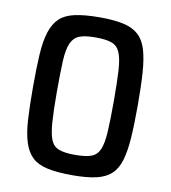

<svg xmlns="http://www.w3.org/2000/svg" viewBox="-77 -675 715 805"><g transform="rotate(10 280.0 -272.0)"><path d="M285 64Q220 64 178.5 55Q137 46 113.5 24Q90 2 77.5 -36.5Q65 -75 61.5 -132.5Q58 -190 58 -272Q58 -354 61.5 -411.5Q65 -469 77.5 -507.5Q90 -546 113.5 -568Q137 -590 178.5 -599Q220 -608 285 -608Q345 -608 385 -599Q425 -590 449 -568Q473 -546 484.5 -507.5Q496 -469 500 -411.5Q504 -354 504 -272Q504 -190 500 -132.5Q496 -75 484.5 -36.5Q473 2 449 24Q425 46 385 55Q345 64 285 64ZM280 -22Q326 -22 350 -31Q374 -40 385 -65.5Q396 -91 399 -140.5Q402 -190 402 -272Q402 -354 399 -403Q396 -452 385 -478Q374 -504 350 -513Q326 -522 280 -522Q237 -522 213 -513Q189 -504 177 -478Q165 -452 162.5 -402Q160 -352 160 -272Q160 -190 163.5 -140.5Q167 -91 177.5 -65.5Q188 -40 212.5 -31Q237 -22 280 -22Z"/></g></svg>

Font: Farlight84_Sys_V01
Style: Regular
Weight: 400
Designer: Ryoko NISHIZUKA  (kana, bopomofo & ideographs); Paul D. Hunt (Latin, Greek & Cyrillic); Sandoll Communications , Soo-you
Foundry: Adobe
Version: Version 2.004;October 29, 2024;FontCreator 14.0.0.2814 64-bi